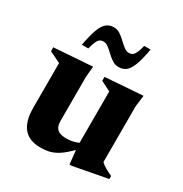

<svg xmlns="http://www.w3.org/2000/svg" viewBox="-163 -814 911 954"><g transform="rotate(30 292.0 -337.5)"><path d="M220.5 -155Q220.5 -131.5 227.5 -117.8Q234.5 -104 249.5 -97.8Q264.5 -91.5 289 -91.5Q315 -91.5 338 -98.8Q361 -106 377 -118.5L391.5 -99.5Q358.5 -64 333.5 -41.8Q308.5 -19.5 287 -8Q265.5 3.5 244.5 7.8Q223.5 12 199.5 12Q134.5 12 102.5 -26.5Q70.5 -65 70.5 -142V-398L6.5 -429V-451.5L226 -467L220.5 -404.5ZM367.5 12.5 357 -87V-400.5L300.5 -429V-451.5L515.5 -467L507.5 -402.5V-82Q513 -76.5 520.8 -71Q528.5 -65.5 537.8 -60.2Q547 -55 556.5 -50.2Q566 -45.5 575 -41.5V-24L382 12.5ZM431 -683.5Q420 -621.5 406.8 -587.8Q393.5 -554 376.5 -541.2Q359.5 -528.5 336 -528.5Q316 -528.5 299 -539.5Q282 -550.5 267 -565Q252 -579.5 237.8 -590.5Q223.5 -601.5 209 -601.5Q197.5 -601.5 189 -596Q180.5 -590.5 173.8 -575.8Q167 -561 160 -533.5H123Q134.5 -595.5 147.5 -629Q160.5 -662.5 177.8 -675.5Q195 -688.5 218.5 -688.5Q238.5 -688.5 255.2 -677.2Q272 -666 287 -651.5Q302 -637 316.2 -626Q330.5 -615 345.5 -615Q357.5 -615 365.8 -620.8Q374 -626.5 380.8 -641.2Q387.5 -656 394.5 -683.5Z"/></g></svg>

Font: Newsreader 36pt
Style: Bold
Weight: 700
Designer: Hugues Gentile
Foundry: Production Type
Version: Version 1.003